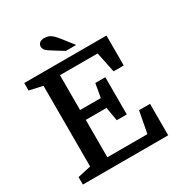

<svg xmlns="http://www.w3.org/2000/svg" viewBox="-205 -1039 1105 1179"><g transform="rotate(-30 347.0 -449.0)"><path d="M487 -238H416L399 -335H252V-70H536L565 -223H643V0H38V-53L132 -74V-646L38 -667V-720H621V-508H549L519 -652H252V-405H399L416 -502H487ZM371 -840 431 -763H358L311 -792Q282 -810 266 -820.5Q250 -831 243.5 -840.5Q237 -850 237 -862Q237 -877 248 -887.5Q259 -898 281 -898Q298 -898 311 -893.5Q324 -889 338 -876.5Q352 -864 371 -840Z"/></g></svg>

Font: Domine SemiBold
Style: Regular
Weight: 600
Designer: Pablo Impallari, Rodrigo Fuenzalida, Brenda Gallo
Foundry: Pablo Impallari, Rodrigo Fuenzalida, Brenda Gallo
Version: Version 2.000